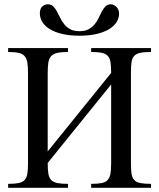

<svg xmlns="http://www.w3.org/2000/svg" viewBox="-20 -890 754 910"><path d="M412.1 0V-18.6Q443.4 -18.6 462.2 -22.5Q481 -26.4 490.7 -37.4Q500.5 -48.3 503.7 -67.6Q506.8 -86.9 506.8 -117.7V-489.7L206.1 -117.7Q206.1 -86.4 209.2 -67.1Q212.4 -47.9 222.4 -37.1Q232.4 -26.4 251.5 -22.5Q270.5 -18.6 302.2 -18.6V0H18.6V-18.6Q50.3 -18.6 68.8 -22.5Q87.4 -26.4 97.2 -37.4Q106.9 -48.3 109.9 -67.6Q112.8 -86.9 112.8 -117.7V-543.5Q112.8 -573.7 109.6 -593.3Q106.4 -612.8 96.7 -624Q86.9 -635.3 68.1 -639.4Q49.3 -643.6 18.6 -643.6V-662.1H302.2V-643.6Q271 -643.6 252 -639.4Q232.9 -635.3 222.7 -624.3Q212.4 -613.3 209.2 -593.8Q206.1 -574.2 206.1 -543.5V-172.4L506.8 -544.4Q506.8 -575.2 503.9 -594.5Q501 -613.8 491 -624.8Q481 -635.7 462.4 -639.6Q443.8 -643.6 412.1 -643.6V-662.1H695.8V-643.6Q663.6 -643.6 644.8 -639.6Q626 -635.7 616 -625Q606 -614.3 603.3 -595Q600.6 -575.7 600.6 -544.4V-117.7Q600.6 -86.4 603.3 -67.1Q606 -47.9 616 -37.1Q626 -26.4 644.8 -22.5Q663.6 -18.6 695.8 -18.6V0ZM544.4 -826.7Q544.4 -803.2 531.5 -783.7Q518.6 -764.2 494.4 -750.2Q470.2 -736.3 435.3 -728.5Q400.4 -720.7 356.4 -720.7Q312.5 -720.7 277.6 -728.5Q242.7 -736.3 218.5 -750.5Q194.3 -764.6 181.6 -784.2Q168.9 -803.7 168.9 -826.7Q168.9 -848.6 180.2 -859.1Q191.4 -869.6 206.5 -869.6Q222.2 -869.6 231.9 -860.1Q241.7 -850.6 249.5 -836.4Q257.3 -822.3 265.1 -805.9Q272.9 -789.6 284.2 -775.4Q295.4 -761.2 312.5 -751.7Q329.6 -742.2 356.4 -742.2Q383.3 -742.2 400.4 -751.7Q417.5 -761.2 429 -775.4Q440.4 -789.6 448 -805.9Q455.6 -822.3 463.1 -836.4Q470.7 -850.6 480.2 -860.1Q489.7 -869.6 504.9 -869.6Q513.2 -869.6 520.3 -866Q527.3 -862.3 532.7 -856.4Q538.1 -850.6 541.3 -842.8Q544.4 -835 544.4 -826.7Z"/></svg>

Font: Doulos SIL Cyr
Style: Regular
Weight: 400
Designer: Walt Agee, Victor Gaultney, Peter Martin, Debbi Hosken, Becca Hirsbrunner
Foundry: SIL International
Version: Version 5.000